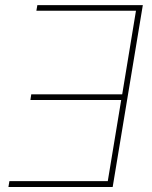

<svg xmlns="http://www.w3.org/2000/svg" viewBox="-20 -748 610 768"><path d="M551.3 -727.5 430.7 0H13.7L17.6 -23.4H411.1L464.8 -348.1H101.6L105 -370.6H468.8L523.9 -705.1H125.5L129.4 -727.5Z"/></svg>

Font: Inter 24pt Thin
Style: Italic
Weight: 250
Italic angle: -9.3988°
Version: Version 4.001;git-66647c0bb